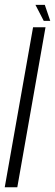

<svg xmlns="http://www.w3.org/2000/svg" viewBox="-41 -790 232 810"><path d="M-21 0H32L151 -675H98.5ZM143.5 -702H171L148 -769.5H108.5Z"/></svg>

Font: Anybody ExtraCondensed Light
Style: Italic
Weight: 300
Width: 2
Italic angle: -10°
Version: Version 1.113;gftools[0.9.25]